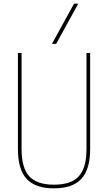

<svg xmlns="http://www.w3.org/2000/svg" viewBox="-20 -1020 590 1050"><path d="M275 10Q173 10 125.5 -42Q78 -94 78 -205V-730H98V-205Q98 -102 140 -56Q182 -10 275 -10Q369 -10 411 -56Q453 -102 453 -205V-730H473V-205Q473 -94 425 -42Q377 10 275 10ZM287 -780H264L385 -1000H408Z"/></svg>

Font: M PLUS Code Latin SemiExpanded Thin
Style: Regular
Weight: 250
Width: 6
Designer: Coji Morishita
Foundry: UNDERFOREST DESIGN
Version: Version 1.002; ttfautohint (v1.8.3)